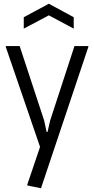

<svg xmlns="http://www.w3.org/2000/svg" viewBox="-20 -786 502 1026"><path d="M126 205V200L194 -1L11 -535V-540H85L216 -142L229 -81H234L248 -142L378 -540H452V-535L199 220ZM107 -694 241 -766 374 -694V-633L241 -704L107 -633Z"/></svg>

Font: Encode Sans Compressed
Style: Regular
Weight: 400
Designer: Pablo Impallari, Andres Torresi
Foundry: Pablo Impallari, Andres Torresi
Version: Version 1.000; ttfautohint (v1.00) -l 8 -r 50 -G 200 -x 14 -